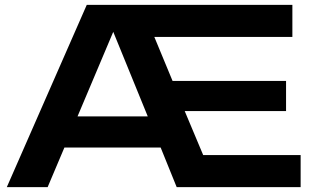

<svg xmlns="http://www.w3.org/2000/svg" viewBox="-20 -770 1292 790"><path d="M1157 -313V-437H690L615 -618H1183V-750H337L8 0H176L245 -163H641L707 0H1217V-132H816L740 -313ZM299 -291 446 -639 588 -291Z"/></svg>

Font: Bounded Med
Style: Regular
Weight: 500
Designer: Vlad Churkin
Version: Version 3.0